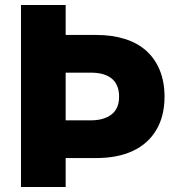

<svg xmlns="http://www.w3.org/2000/svg" viewBox="-20 -749 704 769"><path d="M201 -116V-267H344Q396 -267 426.5 -290.5Q457 -314 457 -362Q457 -387 449 -405.5Q441 -424 426 -435.5Q411 -447 390.5 -452.5Q370 -458 344 -458H201V-609H366Q429 -609 480 -593Q531 -577 566 -545.5Q601 -514 620 -467.5Q639 -421 639 -362Q639 -284 606 -228.5Q573 -173 512 -144.5Q451 -116 366 -116ZM64 0V-729H243V0Z"/></svg>

Font: Mona Sans ExtraLight ExtraBold
Style: Regular
Weight: 800
Version: Version 2.000